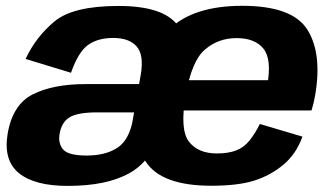

<svg xmlns="http://www.w3.org/2000/svg" viewBox="-20 -618 1116 645"><path d="M565 -126 605 -355Q625 -467.5 577 -532.8Q529 -598 378 -598Q225.5 -598 163 -546Q100.5 -494 66 -420L218.5 -373.5Q243 -443.5 275.8 -467Q308.5 -490.5 360.5 -490.5Q414 -490.5 439 -462Q464 -433.5 453 -368L413.5 -145L436.5 -132.5ZM207.5 6.5Q338 6.5 414.2 -36Q490.5 -78.5 512.5 -171.5L427.5 -221Q415 -148.5 375 -122Q335 -95.5 271.5 -95.5Q209.5 -95.5 192.2 -115.8Q175 -136 180 -167Q186.5 -207.5 213.8 -224Q241 -240.5 306.5 -240.5Q360 -240.5 437.5 -240.5L454 -335.5Q343.5 -335.5 267 -335.5Q159 -335.5 90.5 -301.2Q22 -267 5.5 -167.5Q-9 -79 43.8 -36.2Q96.5 6.5 207.5 6.5ZM690 6 709 -102.5Q645 -102.5 614.5 -142.5Q584 -182.5 603.5 -296.5Q623.5 -413 668.5 -451.5Q713.5 -490 774.5 -490Q836.5 -490 865 -454.5Q893.5 -419 878 -333.5L887 -348.5H597L579.5 -247H1026.5Q1033.5 -269 1038.5 -297Q1063 -437.5 1012.8 -518Q962.5 -598.5 793.5 -598.5Q629.5 -598.5 547.5 -519.2Q465.5 -440 441 -296.5Q417 -156.5 469.5 -75.2Q522 6 690 6ZM709 -102.5 690 6Q779 6 833.8 -11.2Q888.5 -28.5 931.8 -64.5Q975 -100.5 996 -159L853 -201.5Q837 -169.5 818.2 -146Q799.5 -122.5 773 -112.5Q746.5 -102.5 709 -102.5Z"/></svg>

Font: Anybody UltraCondensed Thin
Style: Bold Italic
Weight: 700
Italic angle: -10°
Version: Version 1.111